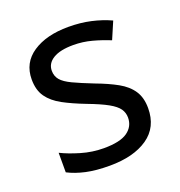

<svg xmlns="http://www.w3.org/2000/svg" viewBox="-106 -637 692 738"><g transform="rotate(-20 239.5 -268.0)"><path d="M434 -148Q434 -70 376 -30Q318 10 220 10Q164 10 123.5 1Q83 -8 52 -24V-104Q84 -88 129.5 -74.5Q175 -61 222 -61Q289 -61 319 -82.5Q349 -104 349 -140Q349 -160 338 -176Q327 -192 298.5 -208Q270 -224 217 -244Q165 -264 128 -284Q91 -304 71 -332Q51 -360 51 -404Q51 -472 106.5 -509Q162 -546 252 -546Q301 -546 343.5 -536.5Q386 -527 423 -510L393 -440Q359 -454 322 -464Q285 -474 246 -474Q192 -474 163.5 -456.5Q135 -439 135 -409Q135 -387 148 -371.5Q161 -356 191.5 -341.5Q222 -327 273 -307Q324 -288 360 -268Q396 -248 415 -219.5Q434 -191 434 -148Z"/></g></svg>

Font: Noto Sans Kharoshthi
Style: Regular
Weight: 400
Designer: Monotype Design Team
Foundry: Monotype Imaging Inc.
Version: Version 2.004; ttfautohint (v1.8.4.7-5d5b)